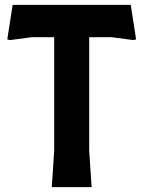

<svg xmlns="http://www.w3.org/2000/svg" viewBox="-20 -770 590 790"><path d="M540 -608 529 -605 439 -617H347V-150L357 0H193L203 -150V-617H111L21 -605L10 -608L32 -750H518Z"/></svg>

Font: Farro
Style: Bold
Weight: 700
Designer: Aceler Chua
Foundry: Grayscale Limited
Version: Version 1.101